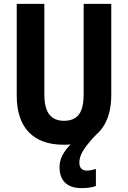

<svg xmlns="http://www.w3.org/2000/svg" viewBox="-20 -734 658 987"><path d="M388 102Q388 124 399 133.5Q410 143 427 143Q438 143 452 140Q466 137 473 134V222Q458 228 439 230.5Q420 233 400 233Q343 233 314.5 205Q286 177 286 125Q286 100 295.5 76.5Q305 53 324 29.5Q343 6 371 -15L484 -52Q449 -16 428 11Q407 38 397.5 59.5Q388 81 388 102ZM552 -246Q552 -164 524 -106.5Q496 -49 442 -19.5Q388 10 307 10Q190 10 128 -54.5Q66 -119 66 -243V-714H208V-249Q208 -178 233.5 -145.5Q259 -113 309 -113Q344 -113 366.5 -127.5Q389 -142 399.5 -172Q410 -202 410 -250V-714H552Z"/></svg>

Font: Noto Sans Khmer Condensed
Style: Bold
Weight: 700
Width: 3
Designer: Danh Hong and the Monotype Design Team
Foundry: Monotype Imaging Inc.
Version: Version 2.004